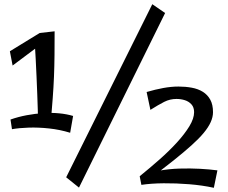

<svg xmlns="http://www.w3.org/2000/svg" viewBox="-20 -872 1083 914"><path d="M161 -271Q161 -271 161 -291.5Q161 -312 160 -345.5Q159 -379 157.5 -420.5Q156 -462 154 -506Q152 -550 150 -590Q148 -630 146 -659L169 -715L240 -723Q240 -663 239.5 -610.5Q239 -558 237 -508Q235 -458 231 -405Q227 -352 222 -292ZM314 -240Q265 -255 214 -260.5Q163 -266 117 -264.5Q71 -263 37 -257L30 -303Q67 -316 107 -323.5Q147 -331 186.5 -333.5Q226 -336 262 -332.5Q298 -329 328 -320ZM40 -560 27 -628 169 -715 207 -685ZM356 21 295 -28 705 -852 766 -810ZM701 -26 645 -33Q693 -72 739 -112.5Q785 -153 822 -193.5Q859 -234 881.5 -271Q904 -308 904 -338Q904 -361 891.5 -375Q879 -389 860 -395Q841 -401 820 -401Q789 -401 761.5 -387Q734 -373 696 -349L678 -434Q719 -446 757 -453Q795 -460 830 -460Q863 -460 893 -454.5Q923 -449 945.5 -435Q968 -421 981 -397.5Q994 -374 994 -338Q994 -315 983 -290.5Q972 -266 949.5 -239Q927 -212 892 -180.5Q857 -149 809.5 -111Q762 -73 701 -26ZM998 22Q943 10 880.5 5Q818 0 759 0.5Q700 1 653 8L645 -33Q686 -50 735 -59Q784 -68 834.5 -69.5Q885 -71 931.5 -68.5Q978 -66 1015 -61Z"/></svg>

Font: Marhey Light
Style: Regular
Weight: 400
Version: Version 1.000